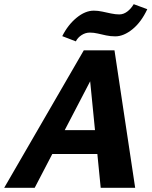

<svg xmlns="http://www.w3.org/2000/svg" viewBox="-44 -899 728 919"><path d="M438 0 381 -576H422L122 0H-24L357 -658H504L603 0ZM123 -162 188 -276H472L504 -162ZM319 -701 254 -726Q281 -780 322.5 -814Q364 -848 405 -848Q425 -848 445.5 -843.5Q466 -839 487.5 -834.5Q509 -830 527 -830Q547 -830 565 -843.5Q583 -857 596 -879L661 -855Q632 -793 590 -759Q548 -725 508 -725Q485 -725 464 -729.5Q443 -734 424 -738.5Q405 -743 386 -743Q365 -743 346.5 -731Q328 -719 319 -701Z"/></svg>

Font: Ysabeau Infant ExtraBold
Style: Italic
Weight: 800
Italic angle: -12°
Designer: Christian Thalmann (Catharsis Fonts)
Version: Version 2.001;gftools[0.9.30]; featfreeze: ss01,ss02,lnum